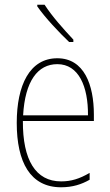

<svg xmlns="http://www.w3.org/2000/svg" viewBox="-20 -784 468 814"><path d="M169 -764H138V-757C172 -708 231 -646 273 -606H291V-616C250 -660 202 -713 169 -764ZM223 -537C106 -537 51 -423 51 -263C51 -97 108 10 239 10C287 10 325 -2 360 -22V-51C317 -26 282 -15 239 -15C131 -15 76 -106 77 -271H378V-298C378 -424 337 -537 223 -537ZM223 -512C314 -512 354 -417 353 -295H78C86 -440 140 -512 223 -512Z"/></svg>

Font: Noto Sans Thai Looped Condensed Thin
Style: Regular
Weight: 100
Width: 3
Designer: Sasikarn Vongin, Ben Mitchell
Foundry: The Fontpad Ltd
Version: Version 1.001